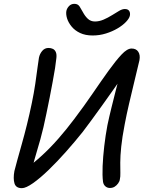

<svg xmlns="http://www.w3.org/2000/svg" viewBox="-20 -967 766 1001"><path d="M463 -782Q425 -782 397.5 -795Q370 -808 353 -829Q336 -850 329.5 -871.5Q323 -893 326 -910Q329 -924 340 -935.5Q351 -947 368 -947Q386 -947 395 -933Q404 -919 412 -904Q423 -883 438 -869Q453 -855 475 -855Q497 -855 519.5 -864.5Q542 -874 566 -889Q584 -900 600.5 -910Q617 -920 631 -920Q647 -920 653.5 -910Q660 -900 657 -885Q654 -871 637 -853Q620 -835 593 -819Q566 -803 532.5 -792.5Q499 -782 463 -782ZM94 14Q63 14 55.5 -11Q48 -36 55 -75Q60 -95 70 -131.5Q80 -168 93.5 -215.5Q107 -263 120.5 -317.5Q134 -372 146 -430Q157 -483 164 -530.5Q171 -578 175.5 -614Q180 -650 183 -666Q187 -686 200 -701.5Q213 -717 233 -717Q246 -717 256 -712Q266 -707 271 -695.5Q276 -684 274 -665Q272 -644 267 -611.5Q262 -579 254.5 -540Q247 -501 239 -458.5Q231 -416 222 -375Q207 -300 190.5 -241Q174 -182 160.5 -137.5Q147 -93 141 -60L112 -85Q156 -117 199.5 -157Q243 -197 285 -245Q327 -293 366 -345Q419 -415 464 -481Q509 -547 546.5 -599Q584 -651 613.5 -682.5Q643 -714 666 -714Q690 -714 701 -697Q712 -680 707 -653Q704 -641 696 -607Q688 -573 676.5 -525.5Q665 -478 652.5 -424.5Q640 -371 630 -318Q617 -251 612 -202Q607 -153 607 -119.5Q607 -86 607.5 -65.5Q608 -45 605 -33Q604 -22 596 -11Q588 0 577.5 6.5Q567 13 553 13Q539 13 529 4Q519 -5 517 -20Q513 -52 515 -100.5Q517 -149 523.5 -205Q530 -261 540 -314Q549 -357 561.5 -407.5Q574 -458 586 -505Q598 -552 607.5 -587Q617 -622 621 -633L652 -616Q640 -598 618 -566.5Q596 -535 568.5 -496Q541 -457 512 -416.5Q483 -376 456.5 -340Q430 -304 411 -279Q371 -229 325 -177Q279 -125 234 -81.5Q189 -38 152 -12Q115 14 94 14Z"/></svg>

Font: Shantell Sans
Style: Italic
Weight: 400
Italic angle: -11°
Designer: Stephen Nixon, Anya Danilova, Shantell Martin
Foundry: Arrow Type
Version: Version 1.011;[c5ecc13dd]